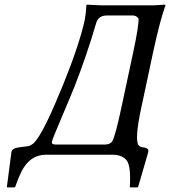

<svg xmlns="http://www.w3.org/2000/svg" viewBox="-20 -668 748 829"><path d="M434.6 -43.9Q457.5 -44.9 465.3 -59.1Q479.5 -86.9 503.4 -200.2L555.7 -444.8Q580.1 -559.6 578.1 -587.9Q569.3 -600.6 554.7 -601.1H440.9Q407.2 -601.1 396.5 -572.3Q395.5 -568.8 394.5 -565.9Q354.5 -428.7 301.3 -293Q279.8 -239.7 241.7 -150.4Q206.5 -67.9 204.1 -56.2Q202.1 -46.4 213.9 -44.4Q219.2 -43.9 228.5 -43.9ZM178.2 0Q109.9 0 72.8 72.3Q61.5 94.7 45.9 138.2L43 141.1H11.2L9.8 138.2L29.3 -11.2Q32.7 -28.3 61.5 -31.7Q63 -31.7 64 -32.2Q102.5 -36.6 105 -37.6Q114.7 -41.5 122.1 -46.9Q154.8 -73.7 217.8 -219.7Q231.9 -252.9 252 -300.8Q323.2 -477.1 345.7 -581.1Q350.6 -605 353 -645L354.5 -647.9Q356 -647.9 415 -645H641.1L693.8 -647.9L694.3 -645Q669.9 -576.2 641.6 -444.8L589.4 -200.2Q560.5 -64.9 578.6 -40.5Q585.4 -33.2 594.7 -32.2Q621.1 -30.3 620.6 -15.6Q620.6 -12.7 620.1 -11.2L576.7 138.2L574.2 141.1H542L540.5 138.2Q545.9 53.2 528.3 26.4Q509.3 0.5 466.8 0Z"/></svg>

Font: Linux Biolinum Capitals O
Style: Italic Samll Caps
Weight: 400
Italic angle: -12°
Designer: Philipp H. Poll
Foundry: Philipp H. Poll
Version: Version 0.6.2